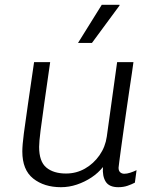

<svg xmlns="http://www.w3.org/2000/svg" viewBox="-20 -770 657 800"><path d="M234 10Q164 10 118.5 -26Q73 -62 73 -139Q73 -165 79.5 -215Q86 -265 97 -339.5Q108 -414 122 -511H189Q176 -419 165.5 -346.5Q155 -274 149 -226Q143 -178 143 -158Q143 -97 173 -72Q203 -47 255 -47Q298 -47 334 -67.5Q370 -88 394.5 -123Q419 -158 425 -201L468 -511H536Q534 -495 529.5 -464.5Q525 -434 519 -394.5Q513 -355 507 -312Q501 -269 495 -228Q489 -187 484.5 -152.5Q480 -118 477 -96.5Q474 -75 474 -71Q474 -58 481 -52Q488 -46 498 -46Q509 -46 523 -50.5Q537 -55 549 -61L542 -9Q529 -2 511.5 4Q494 10 473 10Q435 10 420.5 -13Q406 -36 409 -74Q389 -49 361 -30.5Q333 -12 300.5 -1Q268 10 234 10ZM305 -591 404 -750H478V-747L363 -591Z"/></svg>

Font: Chivo Medium ExtraLight
Style: Italic
Weight: 250
Italic angle: -8.05°
Version: Version 2.002